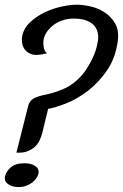

<svg xmlns="http://www.w3.org/2000/svg" viewBox="-35 -760 518 810"><path d="M288.1 -740.2Q312.5 -740.2 344.7 -733.4Q377 -726.6 404.8 -709Q432.6 -691.4 450.2 -661.6Q467.8 -631.8 461.9 -586.9Q452.1 -514.6 416.5 -462.9Q380.9 -411.1 335.4 -376.5Q290 -341.8 243.7 -323.7Q197.3 -305.7 168 -300.8L143.6 -200.2Q139.6 -183.6 131.8 -167.5Q124 -151.4 110.8 -139.6Q97.7 -127.9 78.6 -121.1Q59.6 -114.3 34.2 -116.2L84 -313.5Q87.9 -329.1 100.1 -339.8Q112.3 -350.6 146.5 -358.4Q189.5 -366.2 232.9 -384.8Q276.4 -403.3 311.5 -444.3Q321.3 -455.1 331.5 -471.2Q341.8 -487.3 351.6 -506.3Q361.3 -525.4 368.2 -545.9Q375 -566.4 377.9 -586.9Q380.9 -605.5 377 -623Q373 -640.6 361.3 -653.3Q349.6 -666 328.6 -673.8Q307.6 -681.6 275.4 -681.6Q250 -681.6 227.5 -673.8Q205.1 -666 188.5 -652.8Q171.9 -639.6 161.1 -623Q150.4 -606.4 148.4 -588.9Q147.5 -578.1 148.4 -568.4Q149.4 -559.6 152.3 -550.8Q155.3 -542 163.1 -535.2Q118.2 -523.4 96.7 -531.7Q75.2 -540 66.4 -555.7Q55.7 -573.2 57.6 -600.6Q62.5 -637.7 89.8 -664.1Q117.2 -690.4 152.8 -707.5Q188.5 -724.6 225.6 -732.4Q262.7 -740.2 288.1 -740.2ZM69.3 -71.3Q94.7 -71.3 112.3 -60.5Q129.9 -49.8 127.9 -30.3Q126 -19.5 119.1 -9.3Q112.3 1 101.1 9.8Q89.8 18.6 75.2 23.9Q60.5 29.3 44.9 29.3Q18.6 29.3 1 18.1Q-16.6 6.8 -14.6 -11.7Q-11.7 -33.2 8.3 -52.2Q28.3 -71.3 69.3 -71.3Z"/></svg>

Font: Satisfy
Style: Regular
Weight: 400
Designer: Font Diner, Inc
Foundry: Font Diner, Inc
Version: Version 1.001